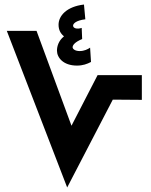

<svg xmlns="http://www.w3.org/2000/svg" viewBox="-20 -826 665 846"><path d="M377 -616C367 -609 351 -601 331 -601C311 -601 300 -610 300 -618C300 -626 308 -640 342 -654L340 -703C318 -696 302 -702 302 -713C302 -722 315 -736 356 -741L350 -806C273 -797 238 -756 238 -717C238 -693 248 -677 262 -666C237 -646 231 -620 231 -603C231 -572 259 -537 319 -537C345 -537 364 -544 381 -553ZM276 0 477 -387 605 -386V-495H410L295 -272L141 -690H10Z"/></svg>

Font: Noto Sans Arabic UI SmCn
Style: Bold
Weight: 700
Width: 4
Designer: Monotype Design Team, Nadine Chahine and Nizar Qandah
Foundry: Monotype Imaging Inc.
Version: Version 2.010